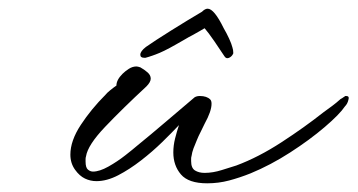

<svg xmlns="http://www.w3.org/2000/svg" viewBox="-20 -412 823 442"><path d="M457 10Q414 10 396.5 -10.5Q379 -31 379 -61Q379 -77 383 -93Q387 -109 392 -124Q376 -107 353.5 -85Q331 -63 304.5 -42.5Q278 -22 252 -8.5Q226 5 202 5Q188 5 175.5 -1Q163 -7 153 -21Q142 -36 142 -56Q142 -88 166 -124.5Q190 -161 223 -194Q226 -198 234 -204.5Q242 -211 248 -215Q248 -228 262 -242Q268 -248 276.5 -253.5Q285 -259 294 -259Q297 -259 303 -257Q312 -252 319.5 -245.5Q327 -239 327 -231Q327 -223 317 -213Q262 -162 222 -120Q182 -78 178 -52Q177 -49 177 -46Q177 -43 177 -40Q177 -26 182.5 -21.5Q188 -17 194 -17Q209 -17 229.5 -28.5Q250 -40 268.5 -54.5Q287 -69 295 -76Q327 -102 361.5 -131.5Q396 -161 428 -188Q433 -191 440 -191Q456 -191 464 -183Q467 -180 467 -173Q467 -156 451 -127Q447 -118 442 -108.5Q437 -99 433 -89Q429 -80 425.5 -70.5Q422 -61 421 -53Q420 -50 420 -47Q420 -44 420 -41Q420 -25 429 -19.5Q438 -14 451 -14Q470 -14 490.5 -20.5Q511 -27 524 -31Q575 -50 628 -84.5Q681 -119 724 -153Q735 -161 744.5 -168Q754 -175 764 -184Q768 -186 770.5 -188Q773 -190 775 -191H777Q785 -191 782 -182Q780 -173 774 -167Q762 -149 727.5 -119.5Q693 -90 648 -61Q603 -32 557 -13Q532 -3 507.5 3.5Q483 10 457 10ZM312 -279Q303 -279 303 -286Q303 -294 316 -304Q336 -318 373.5 -341.5Q411 -365 445 -385Q452 -392 458 -392Q473 -392 495 -347Q502 -335 507.5 -323Q513 -311 515 -303Q517 -297 517 -291V-289Q514 -282 507.5 -279Q501 -276 497 -282Q488 -296 473.5 -317Q459 -338 451 -347Q446 -344 439 -340Q432 -336 423 -331Q415 -327 405 -321Q395 -315 384 -309Q356 -293 338 -286.5Q320 -280 315 -279Z"/></svg>

Font: WindSong Medium
Style: Regular
Weight: 500
Designer: Robert E. Leuschke
Foundry: Robert E. Leuschke
Version: Version 1.010; ttfautohint (v1.8.3)